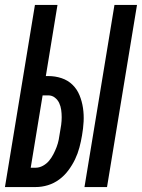

<svg xmlns="http://www.w3.org/2000/svg" viewBox="-32 -755 573 775"><path d="M309 0 430 -735H521L400 0ZM-12 0 109 -735H200L153 -448H163Q191 -448 216.5 -439.5Q242 -431 260.5 -413Q279 -395 289 -370.5Q299 -346 303 -319Q307 -292 305.5 -264Q304 -236 299 -208Q295 -184 288.5 -159.5Q282 -135 271 -112Q260 -89 244 -67.5Q228 -46 207 -30.5Q186 -15 161.5 -7.5Q137 0 112 0ZM112 -78Q127 -78 141.5 -86Q156 -94 166 -106Q176 -118 183.5 -132.5Q191 -147 196.5 -161.5Q202 -176 205 -191Q208 -206 210 -221Q213 -236 215 -251.5Q217 -267 217 -282Q217 -297 215 -311.5Q213 -326 207 -339Q201 -352 189.5 -361Q178 -370 163 -370H140L92 -78Z"/></svg>

Font: Iosevka Semibold Oblique
Style: Regular
Weight: 600
Italic angle: -9°
Monospace: yes
Designer: Belleve Invis
Foundry: Belleve Invis
Version: Version 32.5.0; ttfautohint (v1.8.4)